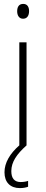

<svg xmlns="http://www.w3.org/2000/svg" viewBox="-20 -746 234 984"><path d="M99 -726C76 -726 68 -709 68 -688C68 -667 78 -650 98 -650C119 -650 129 -666 129 -689C129 -709 121 -726 99 -726ZM38 131C38 84 66 44 115 0H116V-529H79V-1C31 41 3 88 3 137C3 189 33 218 82 218C99 218 114 215 124 211V181C116 184 101 187 86 187C54 187 38 168 38 131Z"/></svg>

Font: Noto Sans Condensed ExtraLight
Style: Regular
Weight: 200
Width: 3
Designer: Monotype Design Team
Foundry: Monotype Imaging Inc.
Version: Version 2.013